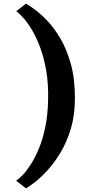

<svg xmlns="http://www.w3.org/2000/svg" viewBox="-20 -856 488 1066"><path d="M396 -311Q396 -217.5 373.5 -142.2Q351 -67 316 -9Q281 49 243 90.2Q205 131.5 172.8 156.2Q140.5 181 124.5 190L69.5 147Q83.5 138.5 104.8 116.8Q126 95 149.8 58.5Q173.5 22 195 -29Q216.5 -80 230.8 -147.2Q245 -214.5 247 -297.5Q249.5 -387.5 237 -461.2Q224.5 -535 203.2 -592Q182 -649 157.2 -690.2Q132.5 -731.5 109.2 -757.2Q86 -783 70.5 -794L124.5 -836Q138 -828 169.5 -805.8Q201 -783.5 239.5 -744Q278 -704.5 313.8 -644.8Q349.5 -585 372.8 -502.5Q396 -420 396 -311Z"/></svg>

Font: Merriweather 24pt Black
Style: Regular
Weight: 900
Designer: Eben Sorkin
Foundry: Eben Sorkin
Version: Version 2.100